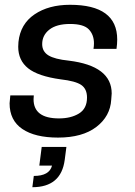

<svg xmlns="http://www.w3.org/2000/svg" viewBox="-20 -562 564 801"><path d="M115 219 121 172Q186 172 197 129H144L154 51H257L250 105Q235 219 115 219ZM222 12Q126 12 73 -24Q20 -60 20 -131L23 -164H121L120 -148Q120 -68 226 -68Q276 -68 309.5 -88.5Q343 -109 343 -155Q343 -191 319 -207.5Q295 -224 233 -231Q139 -244 97.5 -277Q56 -310 56 -367L57 -387Q65 -462 124 -502Q183 -542 272 -542Q469 -542 469 -397Q469 -379 466 -358H370Q372 -370 372 -381Q372 -417 350.5 -439.5Q329 -462 272 -462Q216 -462 186 -438.5Q156 -415 156 -378Q156 -347 182 -331Q208 -315 267 -309Q446 -287 446 -172L444 -146Q440 -77 382 -32.5Q324 12 222 12Z"/></svg>

Font: Tanohe Sans Medium
Style: Italic
Weight: 500
Designer: Village Type and Design LLC & Cristiano Sobral
Foundry: Cooper Hewitt Smithsonian Design Museum
Version: Version 1.00;September 29, 2021;FontCreator 13.0.0.2655 64-b